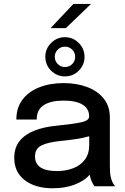

<svg xmlns="http://www.w3.org/2000/svg" viewBox="-20 -974 656 1004"><path d="M255 10.5Q165 10.5 109.8 -31.5Q54.5 -73.5 54.5 -148.5Q54.5 -202 82.8 -237Q111 -272 160.8 -291.2Q210.5 -310.5 274 -316.5Q368 -326 407 -335Q446 -344 446 -364.5V-365.5Q446 -406 411.5 -427Q377 -448 313 -448Q245.5 -448 208.8 -424.2Q172 -400.5 172 -349H65.5Q65.5 -410 97.2 -452.5Q129 -495 185 -517.2Q241 -539.5 313.5 -539.5Q380 -539.5 434.8 -519.2Q489.5 -499 522 -459Q554.5 -419 554.5 -359.5V-106Q554.5 -87.5 555.8 -70.2Q557 -53 561.5 -39.5Q566 -24 572.2 -13.8Q578.5 -3.5 582.5 0H474.5Q471.5 -3 465.8 -12.8Q460 -22.5 455.5 -35.5Q451.5 -46.5 449.5 -60.5Q421 -28 370.8 -8.8Q320.5 10.5 255 10.5ZM277.5 -79.5Q324 -79.5 362.5 -94.2Q401 -109 423.8 -139.2Q446.5 -169.5 446.5 -215.5V-261.5Q415.5 -252.5 377 -246.8Q338.5 -241 298.5 -237Q231 -230.5 197 -213.5Q163 -196.5 163 -156.5Q163 -79.5 277.5 -79.5ZM319.5 -574.5Q277.5 -574.5 247.2 -604.5Q217 -634.5 217 -677Q217 -719 247.2 -749.2Q277.5 -779.5 319.5 -779.5Q362 -779.5 392 -749.2Q422 -719 422 -677Q422 -634.5 392 -604.5Q362 -574.5 319.5 -574.5ZM319.5 -623.5Q342 -623.5 357.5 -639Q373 -654.5 373 -677Q373 -699 357.5 -714.5Q342 -730 319.5 -730Q297.5 -730 282 -714.5Q266.5 -699 266.5 -677Q266.5 -654.5 282 -639Q297.5 -623.5 319.5 -623.5ZM244.5 -827 364 -953.5H456L324.5 -827Z"/></svg>

Font: Epilogue Medium
Style: Regular
Weight: 500
Designer: Tyler Finck
Foundry: Etcetera Type Co
Version: Version 2.111; ttfautohint (v1.8.3)